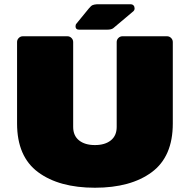

<svg xmlns="http://www.w3.org/2000/svg" viewBox="-20 -870 890 900"><path d="M434 -850H592Q601 -850 606 -844.5Q611 -839 611 -830Q611 -823 606 -818L511 -738Q502 -731 483 -731H471H350Q334 -731 334 -747Q334 -755 339 -760L397 -831Q407 -843 414 -846Q421 -849 434 -850ZM790 -291V-673Q790 -684 782 -692Q774 -700 763 -700H554Q543 -700 535 -692Q527 -684 527 -673V-275Q527 -234 499.5 -212Q472 -190 425 -190Q378 -190 350.5 -212Q323 -234 323 -275V-673Q323 -684 315 -692Q307 -700 296 -700H87Q76 -700 68 -692Q60 -684 60 -673V-291Q60 -136 158.5 -63Q257 10 425 10Q593 10 691.5 -63Q790 -136 790 -291Z"/></svg>

Font: Rubik Mono One
Style: Regular
Weight: 400
Designer: Hubert and Fischer with Elvire Volk Leonovitch (Cyrillic Expansion: Cyreal)
Foundry: Hubert and Fischer with Elvire Volk Leonovitch
Version: Version 2.000